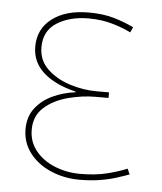

<svg xmlns="http://www.w3.org/2000/svg" viewBox="-44 -569 521 617"><g transform="rotate(5 216.0 -261.0)"><path d="M235 8Q185 8 142 -10.5Q99 -29 73.5 -62.5Q48 -96 48 -139Q48 -179 69 -206.5Q90 -234 124 -250Q158 -266 198 -271V-273Q131 -289 93.5 -322.5Q56 -356 56 -406Q56 -463 100 -496.5Q144 -530 218 -530Q265 -530 300.5 -519.5Q336 -509 364 -495L356 -478Q330 -491 295.5 -501Q261 -511 219 -511Q159 -511 117.5 -485Q76 -459 76 -406Q76 -364 105 -336Q134 -308 177.5 -294Q221 -280 264 -280H305V-262H264Q220 -262 174.5 -250Q129 -238 98.5 -211Q68 -184 68 -139Q68 -100 91.5 -71Q115 -42 153.5 -26.5Q192 -11 235 -11Q285 -11 322.5 -20.5Q360 -30 386 -41L394 -23Q375 -16 351 -8.5Q327 -1 298 3.5Q269 8 235 8Z"/></g></svg>

Font: Murecho Thin
Style: Regular
Weight: 100
Designer: Neil Summerour
Foundry: Positype
Version: Version 1.010